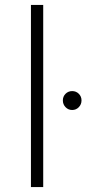

<svg xmlns="http://www.w3.org/2000/svg" viewBox="-20 -762 352 782"><path d="M106 0V-742H156V0ZM274 -314Q258 -314 247 -325.5Q236 -337 236 -353Q236 -369 247 -380Q258 -391 274 -391Q290 -391 301 -380Q312 -369 312 -353Q312 -337 301 -325.5Q290 -314 274 -314Z"/></svg>

Font: MOST Montserrat Light
Style: Regular
Weight: 300
Designer: Julieta Ulanovsky
Foundry: Julieta Ulanovsky
Version: Version 8.000;March 11, 2024;FontCreator 15.0.0.2926 64-bit